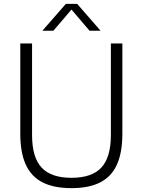

<svg xmlns="http://www.w3.org/2000/svg" viewBox="-20 -965 738 994"><path d="M85 -273.5V-740H146V-266Q146 -151 195 -97.8Q244 -44.5 350 -44.5Q456 -44.5 505 -97.8Q554 -151 554 -266V-740H613.5V-273.5Q613.5 -175.5 585.5 -113.2Q557.5 -51 499.2 -21Q441 9 350 9Q258.5 9 200 -21Q141.5 -51 113.2 -113.2Q85 -175.5 85 -273.5ZM500.5 -806H443.5L350 -915.5L256.5 -806H199.5L321 -945H379.5Z"/></svg>

Font: Encode Sans Light
Style: Regular
Weight: 300
Designer: Multiple Designers
Foundry: Impallari Type
Version: Version 2.000